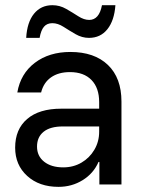

<svg xmlns="http://www.w3.org/2000/svg" viewBox="-20 -710 560 739"><path d="M205 9.2Q130.8 9.2 84.6 -32.9Q38.3 -75 38.3 -141.7Q38.3 -212.5 84.6 -252.1Q130.8 -291.7 215.8 -291.7H361.7V-316.7Q361.7 -371.7 332.1 -402.1Q302.5 -432.5 249.2 -432.5Q205 -432.5 176.2 -412.1Q147.5 -391.7 138.3 -354.2H46.7Q59.2 -426.7 114.2 -468.3Q169.2 -510 250.8 -510Q343.3 -510 395.4 -460Q447.5 -410 447.5 -319.2V0H362.5V-86.7H359.2Q340 -42.5 298.3 -16.7Q256.7 9.2 205 9.2ZM223.3 -65.8Q262.5 -65.8 293.8 -84.2Q325 -102.5 343.3 -133.8Q361.7 -165 361.7 -203.3V-223.3H221.7Q173.3 -223.3 147.9 -202.9Q122.5 -182.5 122.5 -145.8Q122.5 -109.2 150 -87.5Q177.5 -65.8 223.3 -65.8ZM80.8 -564.2Q84.2 -624.2 110.8 -657.1Q137.5 -690 181.7 -690Q210 -690 234.6 -675.8Q259.2 -661.7 281.2 -647.5Q303.3 -633.3 323.3 -633.3Q361.7 -633.3 372.5 -690H424.2Q420 -630.8 393.3 -597.5Q366.7 -564.2 322.5 -564.2Q295.8 -564.2 271.2 -578.3Q246.7 -592.5 224.6 -606.7Q202.5 -620.8 181.7 -620.8Q160.8 -620.8 149.2 -607.1Q137.5 -593.3 132.5 -564.2Z"/></svg>

Font: Funnel Sans
Style: Regular
Weight: 400
Designer: NORD ID, Kristian Moeller
Foundry: Dicotype
Version: Version 1.000